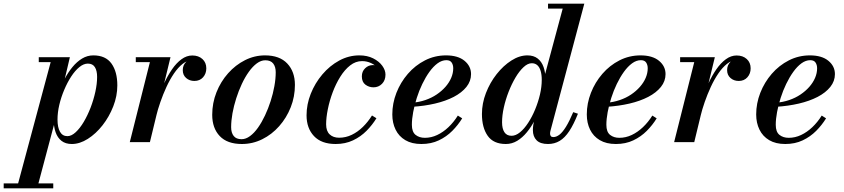

<svg xmlns="http://www.w3.org/2000/svg" viewBox="-127 -770 4572 1040"><path d="M-36 250 147.5 -433.5H83V-460H251.5L211.5 -290.5L187.5 -208.5L182 -156L74 250ZM-107 250V223.5H161.5V250ZM238 -32.5Q260 -32.5 283 -53.8Q306 -75 326.8 -110Q347.5 -145 363.8 -187.2Q380 -229.5 389.5 -273Q399 -316.5 399 -353.5Q399 -387 387 -406.2Q375 -425.5 349 -425.5Q326 -425.5 302.8 -406.5Q279.5 -387.5 258.5 -355.2Q237.5 -323 220.8 -283.2Q204 -243.5 194.2 -202Q184.5 -160.5 184.5 -122.5Q184.5 -80 198 -56.2Q211.5 -32.5 238 -32.5ZM262 10Q228 10 206.2 -7Q184.5 -24 174 -54.2Q163.5 -84.5 163.5 -124.5Q163.5 -153.5 170.5 -190Q177.5 -226.5 190.5 -265.2Q203.5 -304 222.2 -340.5Q241 -377 265 -406.2Q289 -435.5 317.5 -452.8Q346 -470 378.5 -470Q445 -470 476.8 -425.8Q508.5 -381.5 508.5 -307.5Q508.5 -250 486.5 -193.8Q464.5 -137.5 428.5 -91.5Q392.5 -45.5 348.8 -17.8Q305 10 262 10Z M576 0 685 -433.5H608.5V-460H796.5L685 0ZM703.5 -141Q713 -183.5 727.5 -229.2Q742 -275 761.5 -317.5Q781 -360 804.8 -394.5Q828.5 -429 856.2 -449.2Q884 -469.5 914.5 -469.5Q948.5 -469.5 969.5 -450.2Q990.5 -431 990.5 -400Q990.5 -371 972.8 -351.2Q955 -331.5 926 -331.5Q899.5 -331.5 881.2 -347.5Q863 -363.5 863 -390Q863 -417 880.8 -434.5Q898.5 -452 927.5 -452Q955 -452 972.2 -438.8Q989.5 -425.5 989.5 -400H963Q963 -420 950.2 -432Q937.5 -444 914.5 -444Q887.5 -444 862.5 -424.2Q837.5 -404.5 815.2 -371.8Q793 -339 774.5 -298.8Q756 -258.5 741.8 -217.5Q727.5 -176.5 719 -141Z M1183 10Q1104 10 1063.2 -33Q1022.5 -76 1022.5 -148Q1022.5 -212 1045.5 -270Q1068.5 -328 1108.5 -373Q1148.5 -418 1200 -444Q1251.5 -470 1308.5 -470Q1387.5 -470 1429 -426Q1470.5 -382 1470.5 -310Q1470.5 -246.5 1447.8 -189Q1425 -131.5 1385.2 -86.5Q1345.5 -41.5 1293.5 -15.8Q1241.5 10 1183 10ZM1181.5 -16Q1204.5 -16 1227.2 -32.8Q1250 -49.5 1270.5 -78.5Q1291 -107.5 1308.5 -144.8Q1326 -182 1339 -222.5Q1352 -263 1359.2 -303.2Q1366.5 -343.5 1366.5 -378.5Q1366.5 -408.5 1352.8 -426Q1339 -443.5 1310 -443.5Q1287 -443.5 1264.2 -426.8Q1241.5 -410 1220.8 -381Q1200 -352 1182.8 -315Q1165.5 -278 1152.5 -237.2Q1139.5 -196.5 1132.2 -156.2Q1125 -116 1125 -81Q1125 -51 1138.8 -33.5Q1152.5 -16 1181.5 -16Z M1691 10Q1614 10 1573.8 -32.8Q1533.5 -75.5 1533.5 -145.5Q1533.5 -204.5 1556.2 -262Q1579 -319.5 1619 -366.8Q1659 -414 1710.5 -442Q1762 -470 1819.5 -470Q1862.5 -470 1894.2 -454Q1926 -438 1943.5 -414Q1961 -390 1961 -366Q1961 -335 1942.2 -316Q1923.5 -297 1896 -297Q1871.5 -297 1852.2 -311.5Q1833 -326 1833 -356.5Q1833 -383 1850.8 -400.2Q1868.5 -417.5 1893 -417.5Q1909 -417.5 1924.5 -412.5Q1940 -407.5 1950 -396.2Q1960 -385 1960 -366H1935Q1935 -384 1920.5 -400.8Q1906 -417.5 1883 -428.2Q1860 -439 1834 -439Q1799.5 -439 1769.8 -415.8Q1740 -392.5 1716 -354Q1692 -315.5 1675 -270Q1658 -224.5 1648.8 -178.8Q1639.5 -133 1639.5 -96.5Q1639.5 -60 1658.8 -42Q1678 -24 1710 -24Q1746 -24 1778.5 -39.8Q1811 -55.5 1838.8 -82.8Q1866.5 -110 1888 -144.5L1912 -129.5Q1890 -93.5 1858.5 -61.5Q1827 -29.5 1785.2 -9.8Q1743.5 10 1691 10Z M2155.5 10Q2103.5 10 2068.5 -10.8Q2033.5 -31.5 2015.8 -67.8Q1998 -104 1998 -150Q1998 -210 2020.2 -267Q2042.5 -324 2082.2 -370Q2122 -416 2175 -443Q2228 -470 2289 -470Q2353.5 -470 2389 -440.8Q2424.5 -411.5 2424.5 -368.5Q2424.5 -330.5 2399.5 -299.2Q2374.5 -268 2330.8 -245.2Q2287 -222.5 2229.2 -209Q2171.5 -195.5 2105.5 -191.5V-213.5Q2143 -216.5 2176.8 -228Q2210.5 -239.5 2238 -258Q2265.5 -276.5 2285.8 -299.5Q2306 -322.5 2317 -348.2Q2328 -374 2328 -400Q2328 -418.5 2319.5 -431.2Q2311 -444 2291 -444Q2266.5 -444 2243.2 -427Q2220 -410 2199 -380.8Q2178 -351.5 2160.5 -315.2Q2143 -279 2130.5 -239.5Q2118 -200 2111 -162.5Q2104 -125 2104 -94Q2104 -55.5 2124 -39.5Q2144 -23.5 2174.5 -23.5Q2209 -23.5 2241.2 -38.8Q2273.5 -54 2302 -81Q2330.5 -108 2353 -144L2376.5 -129Q2354.5 -93 2323 -61.2Q2291.5 -29.5 2250 -9.8Q2208.5 10 2155.5 10Z M2841.5 10Q2799.5 10 2779.5 -10.2Q2759.5 -30.5 2759.5 -65Q2759.5 -69.5 2759.8 -77Q2760 -84.5 2761.5 -92.5L2777.5 -175L2812.5 -257L2812 -318L2921 -723.5H2841.5V-750H3038L2854.5 -61Q2852.5 -53.5 2852.5 -45.5Q2852.5 -38.5 2856.5 -33Q2860.5 -27.5 2870 -27.5Q2887 -27.5 2903.8 -40.8Q2920.5 -54 2938.8 -83.5Q2957 -113 2978 -162.5L3003.5 -154Q2980.5 -96 2956.5 -59.8Q2932.5 -23.5 2904.5 -6.8Q2876.5 10 2841.5 10ZM2613 10Q2546 10 2514.8 -34.2Q2483.5 -78.5 2483.5 -152.5Q2483.5 -210 2505.2 -266.2Q2527 -322.5 2563.2 -368.5Q2599.5 -414.5 2643 -442.2Q2686.5 -470 2730 -470Q2763.5 -470 2785.2 -453.2Q2807 -436.5 2817.5 -406.2Q2828 -376 2828 -335.5Q2828 -307 2821.2 -270.2Q2814.5 -233.5 2801.5 -194.8Q2788.5 -156 2769.8 -119.5Q2751 -83 2727 -53.8Q2703 -24.5 2674.5 -7.2Q2646 10 2613 10ZM2644 -34.5Q2666.5 -34.5 2689.8 -53.5Q2713 -72.5 2734 -104.8Q2755 -137 2771.5 -176.8Q2788 -216.5 2797.8 -258Q2807.5 -299.5 2807.5 -337.5Q2807.5 -365.5 2801.5 -385.8Q2795.5 -406 2783.5 -416.8Q2771.5 -427.5 2753.5 -427.5Q2731.5 -427.5 2708.8 -406.2Q2686 -385 2665.2 -350Q2644.5 -315 2628 -272.8Q2611.5 -230.5 2602 -187.5Q2592.5 -144.5 2592.5 -107.5Q2592.5 -73 2605.2 -53.8Q2618 -34.5 2644 -34.5Z M3209 10Q3157 10 3122 -10.8Q3087 -31.5 3069.2 -67.8Q3051.5 -104 3051.5 -150Q3051.5 -210 3073.8 -267Q3096 -324 3135.8 -370Q3175.5 -416 3228.5 -443Q3281.5 -470 3342.5 -470Q3407 -470 3442.5 -440.8Q3478 -411.5 3478 -368.5Q3478 -330.5 3453 -299.2Q3428 -268 3384.2 -245.2Q3340.5 -222.5 3282.8 -209Q3225 -195.5 3159 -191.5V-213.5Q3196.5 -216.5 3230.2 -228Q3264 -239.5 3291.5 -258Q3319 -276.5 3339.2 -299.5Q3359.5 -322.5 3370.5 -348.2Q3381.5 -374 3381.5 -400Q3381.5 -418.5 3373 -431.2Q3364.5 -444 3344.5 -444Q3320 -444 3296.8 -427Q3273.5 -410 3252.5 -380.8Q3231.5 -351.5 3214 -315.2Q3196.5 -279 3184 -239.5Q3171.5 -200 3164.5 -162.5Q3157.5 -125 3157.5 -94Q3157.5 -55.5 3177.5 -39.5Q3197.5 -23.5 3228 -23.5Q3262.5 -23.5 3294.8 -38.8Q3327 -54 3355.5 -81Q3384 -108 3406.5 -144L3430 -129Q3408 -93 3376.5 -61.2Q3345 -29.5 3303.5 -9.8Q3262 10 3209 10Z M3524.5 0 3633.5 -433.5H3557V-460H3745L3633.5 0ZM3652 -141Q3661.5 -183.5 3676 -229.2Q3690.5 -275 3710 -317.5Q3729.5 -360 3753.2 -394.5Q3777 -429 3804.8 -449.2Q3832.5 -469.5 3863 -469.5Q3897 -469.5 3918 -450.2Q3939 -431 3939 -400Q3939 -371 3921.2 -351.2Q3903.5 -331.5 3874.5 -331.5Q3848 -331.5 3829.8 -347.5Q3811.5 -363.5 3811.5 -390Q3811.5 -417 3829.2 -434.5Q3847 -452 3876 -452Q3903.5 -452 3920.8 -438.8Q3938 -425.5 3938 -400H3911.5Q3911.5 -420 3898.8 -432Q3886 -444 3863 -444Q3836 -444 3811 -424.2Q3786 -404.5 3763.8 -371.8Q3741.5 -339 3723 -298.8Q3704.5 -258.5 3690.2 -217.5Q3676 -176.5 3667.5 -141Z M4126.5 10Q4074.5 10 4039.5 -10.8Q4004.5 -31.5 3986.8 -67.8Q3969 -104 3969 -150Q3969 -210 3991.2 -267Q4013.5 -324 4053.2 -370Q4093 -416 4146 -443Q4199 -470 4260 -470Q4324.5 -470 4360 -440.8Q4395.5 -411.5 4395.5 -368.5Q4395.5 -330.5 4370.5 -299.2Q4345.5 -268 4301.8 -245.2Q4258 -222.5 4200.2 -209Q4142.5 -195.5 4076.5 -191.5V-213.5Q4114 -216.5 4147.8 -228Q4181.5 -239.5 4209 -258Q4236.5 -276.5 4256.8 -299.5Q4277 -322.5 4288 -348.2Q4299 -374 4299 -400Q4299 -418.5 4290.5 -431.2Q4282 -444 4262 -444Q4237.5 -444 4214.2 -427Q4191 -410 4170 -380.8Q4149 -351.5 4131.5 -315.2Q4114 -279 4101.5 -239.5Q4089 -200 4082 -162.5Q4075 -125 4075 -94Q4075 -55.5 4095 -39.5Q4115 -23.5 4145.5 -23.5Q4180 -23.5 4212.2 -38.8Q4244.5 -54 4273 -81Q4301.5 -108 4324 -144L4347.5 -129Q4325.5 -93 4294 -61.2Q4262.5 -29.5 4221 -9.8Q4179.5 10 4126.5 10Z"/></svg>

Font: Bodoni Moda 9pt SemiBold
Style: Italic
Weight: 600
Italic angle: -13°
Designer: Owen Earl
Foundry: indestructible type
Version: Version 2.004